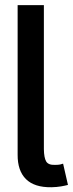

<svg xmlns="http://www.w3.org/2000/svg" viewBox="-20 -748 293 771"><path d="M50.8 -727.5H156.2V-148.9Q156.7 -114.3 165.5 -99.6Q174.3 -85 200.2 -85.9Q214.4 -85.9 221.2 -87.4Q228 -88.9 233.4 -90.8L252.9 -5.4Q241.7 -2.4 224.9 0.5Q208 3.4 186.5 3.9Q118.2 4.9 84.2 -28.8Q50.3 -62.5 50.8 -127Z"/></svg>

Font: Inter Tight Medium
Style: Regular
Weight: 500
Designer: Rasmus Andersson
Foundry: rsms
Version: Version 3.004; ttfautohint (v1.8.4.7-5d5b)